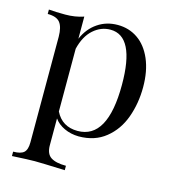

<svg xmlns="http://www.w3.org/2000/svg" viewBox="-106 -617 794 885"><g transform="rotate(15 290.5 -174.0)"><path d="M293.9 -8.8Q437 -8.8 437 -267.1Q437 -499 320.8 -499Q275.4 -499 239.3 -466.8Q203.1 -434.6 188 -372.6V-73.2Q219.7 -8.8 293.9 -8.8ZM32.2 181.2V160.2Q68.8 160.2 83.5 146.5Q98.1 132.8 98.1 98.1V-405.8Q97.7 -452.1 81.1 -473.1Q64.5 -494.1 22 -494.1V-515.1Q53.7 -512.2 100.6 -512.2Q147.5 -512.2 188 -525.9V-420.4Q210.4 -472.2 252.4 -500.5Q293.9 -528.8 347.7 -528.8Q401.4 -528.8 443.4 -500Q485.4 -471.2 509.8 -415Q534.2 -358.4 534.2 -281.2Q534.2 -204.1 509.8 -136.7Q485.4 -69.3 433.6 -27.8Q381.8 14.2 305.2 14.2Q267.6 13.7 236.3 -1Q205.1 -15.6 188 -40V87.9Q188 128.9 211.9 144.5Q235.8 160.2 284.2 160.2V181.2Q169.9 176.8 140.6 176.8Q111.3 176.8 32.2 181.2Z"/></g></svg>

Font: PlayfairDisplay-Regular
Style: Regular
Weight: 400
Designer: Claus Eggers Sørensen
Foundry: Claus Eggers Sørensen
Version: Version 1.002;PS 001.002;hotconv 1.0.70;makeotf.lib2.5.58329